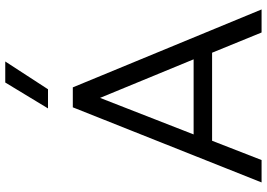

<svg xmlns="http://www.w3.org/2000/svg" viewBox="-159 -831 990 712"><g transform="rotate(-90 336.0 -475.0)"><path d="M15.5 0 294 -700H368L657 0H571.5L496.5 -183.5H170L98.5 0ZM193.5 -252H472L329 -599ZM290 -792 386 -950.5H464L361 -792Z"/></g></svg>

Font: Geologica ExtraLight
Style: Regular
Weight: 200
Designer: Sindre Bremnes, Frode Helland
Foundry: Monokrom Skriftforlag AS
Version: Version 1.010; ttfautohint (v1.8.4.7-5d5b);gftools[0.9.28]